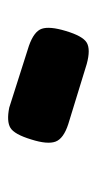

<svg xmlns="http://www.w3.org/2000/svg" viewBox="101 -868 245 488"><g transform="rotate(90 224.0 -624.5)"><path d="M254 -525 97 -575Q60 -588 53.5 -608Q47 -628 59 -668Q72 -712 89 -722Q106 -732 143 -722L296 -675Q333 -663 340.5 -642.5Q348 -622 335 -581Q322 -538 305.5 -528Q289 -518 254 -525Z"/></g></svg>

Font: Fredoka Light
Style: Regular
Weight: 300
Designer: Ben Nathan
Foundry: Milena B. Brandão, Ben Nathan
Version: Version 2.001